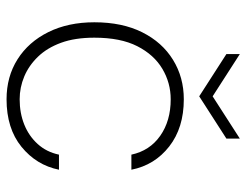

<svg xmlns="http://www.w3.org/2000/svg" viewBox="-103 -637 752 586"><g transform="rotate(90 273.0 -344.0)"><path d="M283 12Q214 12 161 -21.5Q108 -55 78 -115.5Q48 -176 48 -256Q48 -341 78.5 -402Q109 -463 162.5 -496Q216 -529 283 -529Q370 -529 427 -484.5Q484 -440 498 -369H452Q440 -425 394.5 -457Q349 -489 283 -489Q233 -489 190 -463.5Q147 -438 121 -387Q95 -336 95 -256Q95 -197 110.5 -154.5Q126 -112 153 -84Q180 -56 213.5 -42Q247 -28 283 -28Q325 -28 360 -42Q395 -56 419.5 -83Q444 -110 452 -148H498Q484 -79 428 -33.5Q372 12 283 12ZM274 -576 145 -659V-700L274 -617L403 -700V-659Z"/></g></svg>

Font: DM Sans 11pt ExtraLight
Style: Regular
Weight: 250
Version: Version 4.004;gftools[0.9.30]